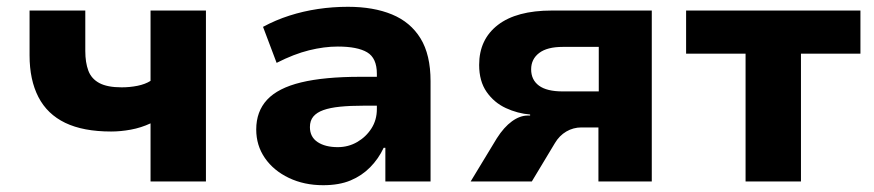

<svg xmlns="http://www.w3.org/2000/svg" viewBox="-20 -534 2572 565"><path d="M423 0V-171Q395 -158 365 -152.5Q335 -147 307 -147Q225 -147 172 -172.5Q119 -198 93 -248.5Q67 -299 67 -371V-503H231V-384Q231 -350 240 -326Q249 -302 272.5 -289.5Q296 -277 338 -277Q362 -277 384.5 -281.5Q407 -286 423 -296V-503H586V0Z M931 11Q875 11 830 -10.5Q785 -32 759.5 -69Q734 -106 734 -153Q734 -206 766 -240.5Q798 -275 866 -291.5Q934 -308 1041 -308H1110V-223H1050Q1010 -223 980.5 -220Q951 -217 931.5 -210Q912 -203 902 -191Q892 -179 892 -160Q892 -131 914.5 -116Q937 -101 974 -101Q1005 -101 1031 -116Q1057 -131 1073 -156Q1089 -181 1089 -213V-317Q1089 -363 1060.5 -380Q1032 -397 974 -397Q934 -397 889.5 -386Q845 -375 794 -349L754 -455Q791 -475 831.5 -488Q872 -501 915.5 -507.5Q959 -514 1004 -514Q1079 -514 1133.5 -491.5Q1188 -469 1217.5 -421Q1247 -373 1247 -295V0H1114V-99H1109Q1094 -67 1069.5 -42Q1045 -17 1011.5 -3Q978 11 931 11Z M1365 0 1442 -127Q1463 -160 1486.5 -177Q1510 -194 1533 -194H1540V-197Q1503 -200 1468.5 -216Q1434 -232 1412 -263.5Q1390 -295 1390 -343Q1390 -418 1445 -460.5Q1500 -503 1604 -503H1898V0H1741V-159H1691Q1667 -159 1646.5 -147Q1626 -135 1613 -113L1545 0ZM1636 -265H1742V-396H1636Q1590 -396 1566.5 -378Q1543 -360 1543 -330Q1543 -299 1566 -282Q1589 -265 1636 -265Z M2174 0V-376H1999V-503H2512V-376H2337V0Z"/></svg>

Font: Nunito Sans 7pt ExtraBold
Style: Regular
Weight: 800
Designer: Vernon Adams
Foundry: Vernon Adams
Version: Version 3.101;gftools[0.9.27]